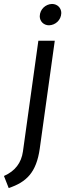

<svg xmlns="http://www.w3.org/2000/svg" viewBox="-107 -688 330 971"><path d="M203 -622C203 -648 183 -668 156 -668C124 -667 95 -642 94 -606C94 -580 114 -560 141 -560C173 -561 202 -586 203 -622ZM9 78C1 135 -30 177 -87 202L-63 263C27 233 77 184 94 64L170 -482H87Z"/></svg>

Font: Cantarell
Style: Oblique
Weight: 400
Italic angle: -8°
Designer: Dave Crossland
Version: Version 0.024